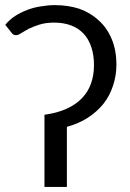

<svg xmlns="http://www.w3.org/2000/svg" viewBox="-20 -741 517 761"><path d="M1 -642.6Q17.6 -663.1 40 -677.7Q63.5 -692.4 88.9 -702.1Q115.2 -711.9 142.6 -715.8Q170.9 -720.7 197.3 -720.7Q250 -720.7 294.9 -706.1Q338.9 -690.4 371.1 -660.2Q404.3 -630.9 422.9 -585.9Q441.4 -542 441.4 -484.4Q441.4 -440.4 427.7 -400.4Q415 -361.3 389.6 -329.1Q364.3 -297.9 328.1 -274.4Q292 -251 245.1 -238.3Q245.1 -159.2 245.1 0Q222.7 0 156.2 0Q156.2 -71.3 156.2 -286.1Q206.1 -293 243.2 -309.6Q280.3 -326.2 304.7 -351.6Q329.1 -377 340.8 -410.2Q352.5 -443.4 352.5 -482.4Q352.5 -523.4 341.8 -554.7Q331.1 -586.9 310.5 -608.4Q290 -629.9 260.7 -640.6Q231.4 -651.4 195.3 -651.4Q161.1 -651.4 136.7 -643.6Q112.3 -635.7 93.8 -627Q76.2 -617.2 63.5 -609.4Q51.8 -601.6 43.9 -601.6Q32.2 -601.6 26.4 -610.4Q17.6 -621.1 1 -642.6Z"/></svg>

Font: Lato
Style: Regular
Weight: 400
Designer: Lukasz Dziedzic with Adam Twardoch and Botio Nikoltchev
Version: Version 2.015; 2015-08-06; http://www.latofonts.com/